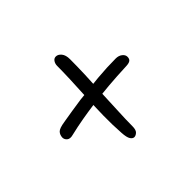

<svg xmlns="http://www.w3.org/2000/svg" viewBox="-121 -790 943 943"><g transform="rotate(-45 350.0 -318.5)"><path d="M134 -264Q112 -258 100.5 -267.5Q89 -277 89 -291Q90 -309 100.5 -320.5Q111 -332 150 -338Q214 -349 283 -359Q298 -361 313 -362Q315 -418 318 -467Q320 -520 320 -558Q320 -572 327.5 -583.5Q335 -595 348 -595Q363 -595 375.5 -580Q388 -565 388 -536Q388 -490 386 -431Q384 -401 383 -370Q402 -372 421 -374Q489 -380 549 -380Q569 -380 582.5 -369.5Q596 -359 596 -345Q596 -331 588 -324.5Q580 -318 561 -317Q489 -314 430 -309Q404 -307 380 -304Q377 -245 375 -189Q372 -131 372 -87Q372 -61 361.5 -51.5Q351 -42 341 -42Q330 -42 321.5 -55Q313 -68 311 -102Q307 -161 308 -225Q309 -260 310 -296Q266 -290 226 -283Q180 -275 134 -264Z"/></g></svg>

Font: Shantell Sans Light Light
Style: Regular
Weight: 300
Version: Version 1.008;[ac192a2d6]